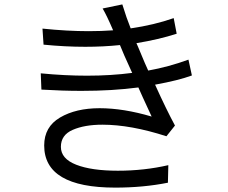

<svg xmlns="http://www.w3.org/2000/svg" viewBox="-20 -816 1040 876"><path d="M166 -481.4Q276.4 -470.7 377 -470.7Q486.3 -470.7 583 -483.4Q546.9 -562.5 546.9 -563.5L527.3 -610.4Q451.2 -602.5 369.1 -602.5Q277.3 -602.5 178.7 -612.3L173.8 -685.5Q287.1 -673.8 384.8 -673.8Q443.4 -673.8 496.1 -677.7Q466.8 -746.1 448.2 -777.3L538.1 -795.9Q557.6 -732.4 576.2 -686.5Q683.6 -702.1 772.5 -733.4L786.1 -662.1Q704.1 -635.7 602.5 -619.1Q603.5 -616.2 610.4 -601.1Q617.2 -585.9 628.4 -558.1Q639.6 -530.3 656.2 -494.1Q749 -510.7 839.8 -543.9L855.5 -471.7Q794.9 -449.2 687.5 -429.7Q738.3 -317.4 778.3 -243.2L739.3 -194.3Q576.2 -247.1 447.3 -247.1Q366.2 -247.1 312 -223.6Q257.8 -200.2 257.8 -146Q257.8 -91.8 327.6 -64.5Q397.5 -37.1 517.6 -37.1Q637.7 -37.1 748 -62.5L746.1 17.6Q633.8 40 505.9 40Q181.6 40 181.6 -152.3Q181.6 -237.3 253.9 -279.8Q326.2 -322.3 434.6 -322.3Q543 -322.3 671.9 -284.2Q622.1 -391.6 611.3 -417Q493.2 -401.4 351.6 -401.4Q264.6 -401.4 168.9 -407.2Z"/></svg>

Font: GenEi Gothic M Regular
Style: Regular
Weight: 400
Designer: o_tamon (Modified); [Source Han Sans]
Ryoko NISHIZUKA  (kana & ideographs); Paul D. Hunt (Latin, Greek & Cyrillic); Wenl
Version: Version 1.1a;Original Version 1.004